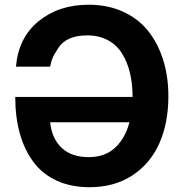

<svg xmlns="http://www.w3.org/2000/svg" viewBox="-20 -761 762 804"><path d="M189.9 -249Q197.3 -180.2 238.5 -141.6Q279.8 -103 351.1 -103Q419.9 -103 462.4 -142.8Q504.9 -182.6 522 -249ZM535.2 -355Q535.2 -409.7 524.2 -455.6Q513.2 -501.5 491 -537.1Q468.8 -572.8 431.6 -592.8Q394.5 -612.8 346.2 -612.8Q257.8 -612.8 224.1 -560.1Q211.4 -540 207.3 -533Q203.1 -525.9 198.2 -513.2Q193.4 -500.5 189.9 -481.9H46.9Q57.1 -603 141.1 -671.9Q226.1 -741.2 351.1 -741.2Q430.7 -741.2 494.1 -712.6Q557.6 -684.1 599.1 -632.8Q640.6 -581.5 662.8 -511.5Q685.1 -441.4 685.1 -357.9Q685.1 -246.6 647.5 -161.4Q609.9 -76.2 534.4 -26.6Q459 22.9 355 22.9Q277.3 22.9 217.8 -4.4Q158.2 -31.7 120.4 -82.3Q82.5 -132.8 63.2 -201.4Q43.9 -270 43.9 -355Z"/></svg>

Font: Miedinger*
Style: Bold
Weight: 700
Version: Version 001.000